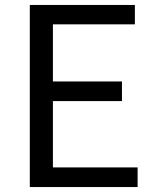

<svg xmlns="http://www.w3.org/2000/svg" viewBox="-20 -753 628 773"><path d="M100 -733H523V-655H193V-425H471V-346H193V-79H534V0H100Z"/></svg>

Font: SpoqaHanSansJP-Regular
Style: Regular
Weight: 400
Designer: [Source Han Sans]
Ryoko NISHIZUKA  (kana & ideographs); Paul D. Hunt (Latin, Greek & Cyrillic); Wenlong ZHANG  (bopomofo
Foundry: Spoqa (http://bi.spoqa.com)
Version: Version 1.002.20150607